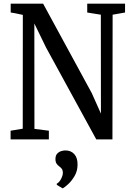

<svg xmlns="http://www.w3.org/2000/svg" viewBox="-20 -763 726 1051"><path d="M38 0V-47.5L104.5 -58.5L105 -681.5Q94 -684 83.2 -686.2Q72.5 -688.5 61.2 -690.8Q50 -693 38.5 -694.5V-743H216L482.5 -253L532.5 -141L532 -682.5L457.5 -694.5V-743H664.5V-694.5L596.5 -682.5L595.5 0H507L232 -503L168 -634.5L168.5 -57.5L247.5 -47.5V0ZM404.5 138.5Q404.5 172.5 388.5 200Q372.5 227.5 353 245.2Q333.5 263 323.5 268H322.5L291 249L290.5 242.5Q304.5 235.5 314.2 216.5Q324 197.5 324 183.5Q324 168 317.5 160.2Q311 152.5 303.5 147Q295.5 141.5 289.5 132.5Q283.5 123.5 283.5 107.5Q283.5 88.5 293 78.2Q302.5 68 315 64.2Q327.5 60.5 336.5 60.5H339Q368.5 60.5 386.8 80.8Q405 101 404.5 138.5Z"/></svg>

Font: Merriweather 24pt SemiCondensed
Style: Regular
Weight: 400
Width: 4
Designer: Eben Sorkin
Foundry: Eben Sorkin
Version: Version 2.100